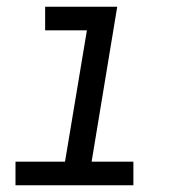

<svg xmlns="http://www.w3.org/2000/svg" viewBox="-20 -550 540 570"><path d="M26 0V-70H173L238 -460H114V-530H328L252 -70H376V0Z"/></svg>

Font: Iosevka Slab Oblique
Style: Regular
Weight: 400
Italic angle: -9°
Monospace: yes
Designer: Belleve Invis
Foundry: Belleve Invis
Version: Version 11.1.1; ttfautohint (v1.8.3)